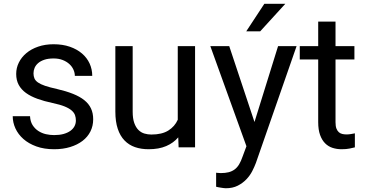

<svg xmlns="http://www.w3.org/2000/svg" viewBox="-20 -769 1907 1002"><path d="M376 -140.1Q376 -154.8 371.6 -167.7Q367.2 -180.7 354.2 -192.1Q341.3 -203.6 317.4 -213.4Q293.5 -223.1 254.4 -231.4Q210.4 -240.7 175.3 -253.4Q140.1 -266.1 115.5 -283.9Q90.8 -301.8 77.6 -326.2Q64.5 -350.6 64.5 -383.3Q64.5 -414.6 78.4 -442.6Q92.3 -470.7 117.7 -491.9Q143.1 -513.2 179.2 -525.6Q215.3 -538.1 259.8 -538.1Q307.1 -538.1 344.5 -525.1Q381.8 -512.2 408 -489.7Q434.1 -467.3 447.8 -437.3Q461.4 -407.2 461.4 -373H370.6Q370.6 -389.2 363.3 -405.5Q356 -421.9 341.8 -434.8Q327.6 -447.8 307.1 -455.8Q286.6 -463.9 259.8 -463.9Q231.4 -463.9 211.7 -457.3Q191.9 -450.7 179.2 -439.7Q166.5 -428.7 160.6 -414.8Q154.8 -400.9 154.8 -386.2Q154.8 -371.6 159.7 -359.9Q164.6 -348.1 178.2 -338.6Q191.9 -329.1 215.6 -321Q239.3 -313 276.9 -304.7Q325.2 -293.5 360.8 -279.3Q396.5 -265.1 419.9 -246.3Q443.4 -227.5 454.8 -203.1Q466.3 -178.7 466.3 -146.5Q466.3 -111.8 451.9 -83Q437.5 -54.2 410.6 -33.7Q383.8 -13.2 346.2 -1.7Q308.6 9.8 262.7 9.8Q210 9.8 169.7 -4.9Q129.4 -19.5 102.1 -43.7Q74.7 -67.9 60.5 -98.9Q46.4 -129.9 46.4 -162.6H136.7Q138.2 -134.8 150.1 -116Q162.1 -97.2 180.2 -85.4Q198.2 -73.7 219.7 -68.8Q241.2 -64 262.7 -64Q290.5 -64 311.5 -69.8Q332.5 -75.7 346.9 -85.9Q361.3 -96.2 368.7 -110.1Q376 -124 376 -140.1Z M910.2 -52.2Q885.3 -22.9 847.2 -6.6Q809.1 9.8 755.4 9.8Q716.3 9.8 684.6 -1.2Q652.8 -12.2 629.9 -35.9Q606.9 -59.6 594.5 -96.9Q582 -134.3 582 -187V-528.3H672.4V-186Q672.4 -150.4 680.7 -127.2Q689 -104 702.6 -90.6Q716.3 -77.1 733.9 -72Q751.5 -66.9 770 -66.9Q825.2 -66.9 858.6 -87.9Q892.1 -108.9 907.7 -144V-528.3H998V0H912.1Z M1308.1 -132.3 1431.2 -528.3H1527.8L1315.4 81.5Q1308.1 101.1 1296.4 124Q1284.7 147 1265.9 166.7Q1247.1 186.5 1220.7 200Q1194.3 213.4 1158.7 213.4Q1153.3 213.4 1146 212.4Q1138.7 211.4 1131.3 210.2Q1124 209 1117.7 207.8Q1111.3 206.5 1107.9 205.6V132.3Q1109.9 132.8 1113.3 133.1Q1116.7 133.3 1120.4 133.5Q1124 133.8 1127.2 134Q1130.4 134.3 1132.3 134.3Q1155.3 134.3 1172.9 129.9Q1190.4 125.5 1204.1 115.5Q1217.8 105.5 1227.8 88.9Q1237.8 72.3 1246.1 47.9L1266.1 -5.9L1077.6 -528.3H1176.3ZM1359.4 -749H1468.8L1337.9 -605.5H1265.1Z M1731 -656.2V-528.3H1829.6V-458.5H1731V-130.9Q1731 -110.4 1735.8 -97.9Q1740.7 -85.4 1748.8 -78.6Q1756.8 -71.8 1767.3 -69.6Q1777.8 -67.4 1789.1 -67.4Q1800.3 -67.4 1812.7 -69.6Q1825.2 -71.8 1832 -73.2V0Q1821.3 2.9 1804.2 6.3Q1787.1 9.8 1762.7 9.8Q1737.8 9.8 1715.6 2.7Q1693.4 -4.4 1676.8 -21Q1660.2 -37.6 1650.4 -64.7Q1640.6 -91.8 1640.6 -131.3V-458.5H1544.4V-528.3H1640.6V-656.2Z"/></svg>

Font: RobotoDraft
Style: Regular
Weight: 400
Designer: Google
Foundry: Google
Version: Version 2.000988-w1; 2014